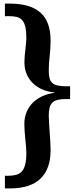

<svg xmlns="http://www.w3.org/2000/svg" viewBox="-20 -780 411 1071"><path d="M284.2 -264.2Q247.6 -267.6 216.8 -280.8Q186 -293.9 163.6 -315.7Q141.1 -337.4 128.7 -366.9Q116.2 -396.5 116.2 -433.1Q116.2 -450.2 117.9 -468.5Q119.6 -486.8 121.6 -504.6Q123.5 -522.5 125.2 -538.6Q127 -554.7 127 -567.9Q127 -606 121.3 -629.9Q115.7 -653.8 104 -667.2Q92.3 -680.7 74 -685.3Q55.7 -689.9 30.3 -689.9Q30.3 -689.9 19.5 -689.9Q13.7 -689.9 7.3 -689.5V-759.8H35.2Q148.9 -759.8 205.6 -709.7Q262.2 -659.7 262.2 -553.7Q262.2 -509.3 257.1 -467.5Q252 -425.8 252 -386.2Q252 -360.4 256.6 -343.5Q261.2 -326.7 272.2 -316.9Q283.2 -307.1 301.8 -303Q320.3 -298.8 348.1 -298.8H371.1V-227.5H348.1Q320.3 -227.5 301.8 -222.9Q283.2 -218.3 272.2 -207.5Q261.2 -196.8 256.6 -179.2Q252 -161.6 252 -136.2Q252 -116.7 253.7 -92.3Q255.4 -67.9 257.1 -42Q258.8 -16.1 260.5 9.5Q262.2 35.2 262.2 57.1Q262.2 162.6 205.6 216.8Q148.9 271 35.2 271H7.3V200.2Q11.2 200.2 14.4 200.4Q17.6 200.7 21 200.7Q48.8 200.7 68.8 195.6Q88.9 190.4 101.8 176.3Q114.7 162.1 120.8 136.7Q127 111.3 127 70.8Q127 57.6 125.2 38.3Q123.5 19 121.3 -2.9Q119.1 -24.9 117.4 -47.1Q115.7 -69.3 115.7 -88.4Q115.7 -125 128.4 -155.3Q141.1 -185.5 163.8 -207.8Q186.5 -230 217.3 -243.9Q248 -257.8 284.2 -262.2Z"/></svg>

Font: Parastoo FD
Style: Bold-FD
Weight: 700
Foundry: Saber Rastikerdar (saber.rastikerdar@gmail.com)
Version: Version 2.0.1